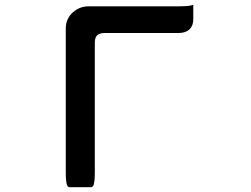

<svg xmlns="http://www.w3.org/2000/svg" viewBox="-20 -743 1040 794"><path d="M252 -36.1V-625Q252 -665 280.3 -690.9Q308.1 -716.8 346.7 -716.8H716.8Q753.9 -716.8 768.6 -720.2L779.3 -723.1V-664.1Q779.3 -637.2 764.6 -622.6Q748.5 -606.4 716.8 -606.4H412.1Q391.1 -606.4 381.6 -596.9Q372.1 -587.4 372.1 -566.4V-36.1Q372.1 -6.8 370.6 4.4Q369.1 15.6 367.7 20.5Q366.2 25.4 363 28.3Q359.9 31.2 355.5 31.2H268.6Q264.2 31.2 261 28.3Q257.8 25.4 256.8 21.5Q254.9 15.6 253.4 4.4Q252 -6.8 252 -36.1Z"/></svg>

Font: YuPearl-SemiBold
Style: SemiBold
Weight: 600
Designer: Max Yao
Foundry: Max-Everyday
Version: Version 1.011; ttfautohint (v1.8.3)